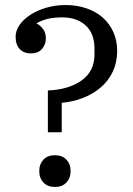

<svg xmlns="http://www.w3.org/2000/svg" viewBox="-20 -730 527 762"><path d="M170 -371Q252 -374 303.5 -410.5Q355 -447 355 -514V-537Q355 -597 320 -629Q285 -661 228 -661Q191 -661 167 -654.5Q143 -648 126 -638V-636Q137 -632 149.5 -616.5Q162 -601 162 -579Q162 -553 146.5 -535.5Q131 -518 103 -518Q75 -518 58.5 -535Q42 -552 42 -584Q42 -609 58 -631.5Q74 -654 101 -671.5Q128 -689 164 -699.5Q200 -710 240 -710Q285 -710 323 -697Q361 -684 388 -660Q415 -636 430 -602.5Q445 -569 445 -528Q445 -483 428 -446.5Q411 -410 381 -384Q351 -358 311 -342Q271 -326 225 -322V-205H170ZM198 12Q169 12 152.5 -5.5Q136 -23 136 -48V-54Q136 -79 152.5 -96.5Q169 -114 198 -114Q227 -114 243.5 -96.5Q260 -79 260 -54V-48Q260 -23 243.5 -5.5Q227 12 198 12Z"/></svg>

Font: IBM Plex Serif
Style: Regular
Weight: 400
Designer: Mike Abbink, Paul van der Laan, Pieter van Rosmalen
Foundry: Bold Monday
Version: Version 2.6